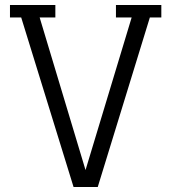

<svg xmlns="http://www.w3.org/2000/svg" viewBox="-20 -750 687 770"><path d="M372 0 581 -680H627V-730H445V-680H508L323 -68L139 -680H202V-730H20V-680H65L275 0Z"/></svg>

Font: Glegoo
Style: Regular
Weight: 400
Version: Version 2.0.1; ttfautohint (v0.9) -r 48 -G 60